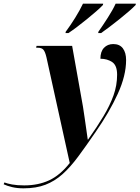

<svg xmlns="http://www.w3.org/2000/svg" viewBox="-176 -786 760 1046"><path d="M-48 240Q-82 240 -109.5 233.5Q-137 227 -156 218L-152 208Q-137 214 -110 219Q-83 224 -44 224Q32 224 91.5 196.5Q151 169 204 102L77 -474Q70 -504 60.5 -515Q51 -526 30 -526H21L23 -536H217L276 -205Q280 -179 285 -145Q290 -111 294.5 -79Q299 -47 302 -26H304Q353 -95 388 -153.5Q423 -212 442.5 -266.5Q462 -321 462 -379Q462 -430 435 -448Q408 -466 371 -466Q371 -505 390.5 -525.5Q410 -546 441 -546Q476 -546 493.5 -522.5Q511 -499 511 -459Q511 -374 465.5 -274.5Q420 -175 345 -67Q293 9 250 67Q207 125 164.5 163Q122 201 71.5 220.5Q21 240 -48 240ZM360 -613Q384 -647 411.5 -690Q439 -733 454 -766H564L563 -759Q550 -745 527 -725Q504 -705 476.5 -683Q449 -661 422 -640.5Q395 -620 375 -606H359ZM182 -613Q208 -648 233.5 -689Q259 -730 276 -766H386L385 -759Q371 -744 348 -724Q325 -704 298 -682Q271 -660 244.5 -640Q218 -620 197 -606H181Z"/></svg>

Font: Noto Serif Display SemiCondensed
Style: Bold Italic
Weight: 700
Width: 4
Italic angle: -12°
Designer: Monotype Design Team
Foundry: Monotype Imaging Inc.
Version: Version 2.009